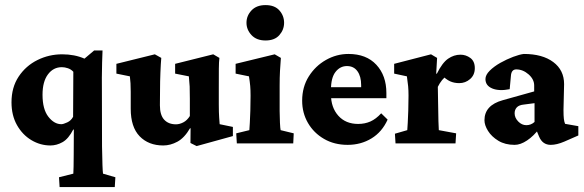

<svg xmlns="http://www.w3.org/2000/svg" viewBox="-20 -566 2306 758"><path d="M215.3 172.4 212.9 133.8 269.5 119.6Q270 111.3 270.5 92Q271 72.8 271 44.4L271.5 -53.7L269.5 -55.2Q250.5 -18.1 227.1 -4.9Q203.6 8.3 179.2 8.3Q139.2 8.3 104 -12.7Q68.8 -33.7 47.1 -72Q25.4 -110.4 25.4 -162.1Q25.4 -221.2 53.7 -263.7Q82 -306.2 127.7 -328.9Q173.3 -351.6 225.6 -351.6Q274.4 -351.6 313.5 -334.5L351.6 -366.7H384.8Q383.8 -347.7 383.1 -318.8Q382.3 -290 382.1 -259.3Q381.8 -228.5 382.3 -202.6L382.8 12.2Q384.3 105 386.7 119.6L435.5 133.8L433.1 172.4ZM222.2 -75.7Q230 -75.7 245.4 -82.8Q260.7 -89.8 268.6 -105L269.5 -282.7Q260.3 -292.5 248 -296.6Q235.8 -300.8 224.1 -300.8Q190.4 -300.8 169.2 -272.2Q147.9 -243.7 147.9 -191.9Q147.9 -134.8 170.9 -105.2Q193.8 -75.7 222.2 -75.7Z M847.2 -75.7 899.4 -64.9V-28.8L756.3 10.7L731.9 -1.5L732.4 -59.1L730.5 -60.1Q708 -21.5 680.4 -6.6Q652.8 8.3 624.5 8.3Q566.4 8.3 531.2 -28.1Q496.1 -64.5 496.1 -136.7V-203.6Q496.1 -240.7 492.7 -264.6L439.5 -275.4V-314L591.3 -351.6L616.7 -337.4Q614.7 -314.9 613.3 -279.5Q611.8 -244.1 611.8 -209L611.3 -150.4Q611.3 -111.8 628.2 -93.5Q645 -75.2 674.8 -75.2Q689 -75.2 703.9 -83Q718.8 -90.8 729.5 -107.9V-175.3Q729.5 -207.5 728.8 -224.6Q728 -241.7 725.6 -264.6L671.4 -275.4V-314L821.8 -351.6L846.2 -337.4Q844.2 -322.8 844 -294.2Q843.8 -265.6 843.8 -218.3V-153.3Q843.8 -142.6 844.2 -124.3Q844.7 -106 847.2 -75.7Z M915 0 912.6 -39.6 964.4 -52.2Q964.8 -57.6 966.3 -81.5Q967.8 -105.5 968.3 -128.9L969.2 -188Q969.2 -210.4 967.8 -226.8Q966.3 -243.2 962.9 -264.6L910.2 -275.4V-314L1064.5 -351.6L1088.9 -337.4Q1086.9 -312 1085.4 -286.1Q1084 -260.3 1084 -228V-127.4Q1084 -105 1085.2 -81.5Q1086.4 -58.1 1087.9 -52.2L1139.6 -39.6L1137.7 0ZM1028.3 -406.2Q992.7 -406.2 972.9 -427.5Q953.1 -448.7 953.1 -476.1Q953.1 -503.9 972.9 -524.9Q992.7 -545.9 1028.3 -545.9Q1064.5 -545.9 1083 -524.9Q1101.6 -503.9 1101.6 -476.1Q1101.6 -448.7 1083 -427.5Q1064.5 -406.2 1028.3 -406.2Z M1352.5 5.9Q1299.8 5.9 1259.3 -17.6Q1218.8 -41 1195.8 -80.6Q1172.9 -120.1 1172.9 -168.5Q1172.9 -222.7 1199 -264.2Q1225.1 -305.7 1266.8 -329.3Q1308.6 -353 1355.5 -353Q1426.3 -353 1465.8 -310.3Q1505.4 -267.6 1505.4 -198.7V-178.2H1276.4V-221.7H1419.9L1405.8 -199.7V-230Q1405.8 -264.6 1391.1 -284.9Q1376.5 -305.2 1349.6 -305.2Q1322.8 -305.2 1304.7 -282.2Q1286.6 -259.3 1286.6 -211.4V-193.4Q1286.6 -141.6 1315.7 -109.1Q1344.7 -76.7 1394 -76.7Q1420.4 -76.7 1442.4 -86.4Q1464.4 -96.2 1484.9 -118.7L1510.3 -93.8Q1488.3 -44.9 1446.5 -19.5Q1404.8 5.9 1352.5 5.9Z M1541.5 0 1539.1 -38.1 1587.9 -52.2Q1588.4 -57.6 1589.8 -82Q1591.3 -106.4 1591.8 -128.9L1592.8 -188Q1592.8 -209.5 1591.3 -225.6Q1589.8 -241.7 1586.4 -264.6L1536.1 -275.4V-314L1681.6 -351.6L1705.6 -337.4L1702.1 -275.4L1704.6 -274.9Q1726.1 -318.4 1749 -334.2Q1772 -350.1 1797.9 -350.1Q1819.3 -350.1 1836.9 -337.2Q1854.5 -324.2 1854.5 -296.9Q1854.5 -270 1835.9 -253.9Q1817.4 -237.8 1793 -237.8Q1773.4 -237.8 1757.3 -244.9Q1741.2 -252 1721.7 -271.5L1747.6 -270Q1735.4 -262.2 1725.3 -249.8Q1715.3 -237.3 1708.5 -223.1L1709.5 -164.6Q1710 -117.2 1710.9 -87.6Q1711.9 -58.1 1712.4 -52.2L1780.8 -39.6L1778.3 0Z M2011.7 5.9Q1974.1 5.9 1947.5 -10.3Q1920.9 -26.4 1906.7 -49.1Q1892.6 -71.8 1892.6 -91.3Q1892.6 -150.4 1964.8 -170.4L2088.9 -205.1V-228.5Q2088.9 -252.9 2066.7 -272.5Q2044.4 -292 2018.1 -292Q1999 -292 1997.1 -267.1L1992.2 -213.9Q1950.2 -205.6 1923.3 -216.8Q1896.5 -228 1896.5 -253.9Q1896.5 -270 1913.3 -286.9Q1930.2 -303.7 1955.3 -317.9Q1980.5 -332 2005.9 -341.6Q2031.2 -351.1 2047.9 -353Q2121.6 -353 2164.3 -321Q2207 -289.1 2207 -233.9L2204.6 -132.3Q2204.6 -108.4 2206.1 -96.7Q2207.5 -85 2210.9 -77.1L2263.2 -67.9V-31.2L2207.5 -6.8Q2177.7 5.9 2154.3 5.9Q2122.1 5.9 2108.4 -26.4L2092.8 -64L2110.4 -60.1Q2086.9 -28.8 2060.8 -11.5Q2034.7 5.9 2011.7 5.9ZM2058.1 -71.8Q2076.2 -71.8 2090.3 -84.5V-158.7L2048.8 -153.3Q2028.8 -151.4 2020.3 -142.1Q2011.7 -132.8 2011.7 -118.7Q2011.7 -101.1 2025.9 -86.4Q2040 -71.8 2058.1 -71.8Z"/></svg>

Font: Lateef ExtraBold
Style: Regular
Weight: 800
Designer: SIL International
Foundry: SIL International
Version: Version 4.200